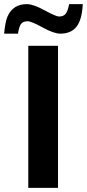

<svg xmlns="http://www.w3.org/2000/svg" viewBox="-70 -910 421 930"><path d="M211 0H67V-688H211ZM222 -747Q191 -747 136.5 -777Q82 -807 64 -807Q43 -807 33 -795.5Q23 -784 17 -747H-50Q-45 -803 -34 -829Q-8 -890 60 -890Q91 -890 146 -860Q201 -830 216 -830Q237 -830 247.5 -842.5Q258 -855 265 -890H331Q327 -814 300.5 -780.5Q274 -747 222 -747Z"/></svg>

Font: Libra Sans
Style: Bold
Weight: 700
Foundry: Context Ltd
Version: Version 1.000